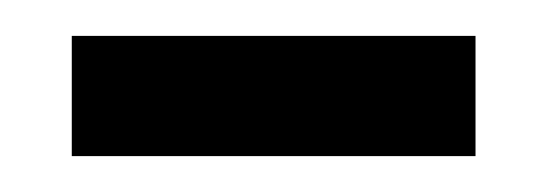

<svg xmlns="http://www.w3.org/2000/svg" viewBox="-20 -328 305 107"><path d="M20 -308H245V-241H20Z"/></svg>

Font: Martel Sans
Style: Regular
Weight: 400
Designer: Dan Reynolds and Mathieu Réguer
Foundry: Dan Reynolds and Mathieu Réguer
Version: Version 1.002; ttfautohint (v1.1) -l 5 -r 5 -G 72 -x 0 -D la